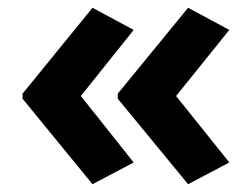

<svg xmlns="http://www.w3.org/2000/svg" viewBox="-20 -521 647 494"><path d="M38 -280 218 -501 324 -444 188 -274 324 -103 218 -47 38 -267ZM283 -280 464 -501 570 -444 433 -274 570 -103 464 -47 283 -267Z"/></svg>

Font: Noto Sans Lao Looped UI Bold
Style: Bold
Weight: 700
Designer: Mark Frömberg, Ben Mitchell
Foundry: The Fontpad Ltd
Version: Version 1.001